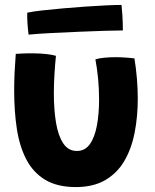

<svg xmlns="http://www.w3.org/2000/svg" viewBox="-20 -730 629 779"><path d="M367 -489Q379.5 -493.5 402.8 -495.8Q426 -498 448 -498Q466.5 -498 489 -496.5Q511.5 -495 525.5 -493Q532 -452.5 535.5 -411.2Q539 -370 539 -330Q539 -256.5 526.2 -191.5Q513.5 -126.5 484.5 -77Q455.5 -27.5 407 0.8Q358.5 29 287.5 29Q212 29 163 -0.8Q114 -30.5 86.5 -83.8Q59 -137 48.2 -208.2Q37.5 -279.5 37.5 -362Q37.5 -398.5 39.2 -436.2Q41 -474 44 -511.5Q57 -512.5 78.2 -513.2Q99.5 -514 117 -513.5Q142 -513.5 167.2 -510.8Q192.5 -508 207 -503.5Q203.5 -469.5 201 -430.2Q198.5 -391 198.5 -351.5Q198.5 -285.5 207.2 -232.5Q216 -179.5 236.5 -148.5Q257 -117.5 292 -117.5Q325 -117.5 344.8 -145.5Q364.5 -173.5 373.2 -220.8Q382 -268 382 -326.5Q382 -370.5 377.8 -413.2Q373.5 -456 367 -489ZM478.5 -606.5Q450 -606.5 403.5 -605Q357 -603.5 302 -601.2Q247 -599 192.8 -596.2Q138.5 -593.5 96 -589.5Q93 -612.5 91.5 -634.8Q90 -657 90.5 -678.5Q113.5 -683.5 151.8 -687.8Q190 -692 235.2 -696Q280.5 -700 326 -703.2Q371.5 -706.5 410.2 -708.2Q449 -710 473 -710Q474.5 -698.5 476.5 -668.8Q478.5 -639 478.5 -606.5Z"/></svg>

Font: Grandstander Thin
Style: Bold
Weight: 700
Version: Version 1.200